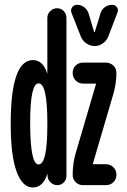

<svg xmlns="http://www.w3.org/2000/svg" viewBox="-20 -785 540 814"><path d="M455.1 -764.6Q468.8 -764.6 476.1 -753.9Q483.4 -743.2 477.5 -730.5L438.5 -628.9Q431.6 -612.3 416 -601.1Q400.4 -589.8 381.3 -589.8Q362.3 -589.8 346.2 -601.1Q330.1 -612.3 323.2 -628.9L283.2 -730.5Q278.3 -743.2 285.6 -753.9Q293 -764.6 306.6 -764.6Q323.2 -764.6 336.4 -754.9Q349.6 -745.1 355.5 -728.5L378.9 -649.4Q378.9 -648.4 380.9 -648.4Q381.8 -648.4 381.8 -649.4L406.2 -728.5Q410.2 -744.1 424.3 -754.4Q438.5 -764.6 455.1 -764.6ZM460.9 -387.7 374 -91.8V-89.8V-88.9H428.7Q447.3 -88.9 460.4 -76.2Q473.6 -63.5 473.6 -44.4Q473.6 -25.4 460.9 -12.7Q448.2 0 428.7 0H332Q313.5 0 300.8 -12.7Q288.1 -25.4 288.1 -43.9Q288.1 -89.8 299.8 -131.8L386.7 -427.7L387.7 -428.7V-429.7Q387.7 -430.7 386.7 -430.7H332Q313.5 -430.7 300.8 -443.8Q288.1 -457 288.1 -476.1Q288.1 -495.1 300.8 -507.3Q313.5 -519.5 332 -519.5H428.7Q447.3 -519.5 460.4 -507.3Q473.6 -495.1 473.6 -475.6Q473.6 -433.6 460.9 -387.7ZM143.6 -431.6Q107.4 -431.6 107.9 -259.8Q108.4 -87.9 143.6 -87.9Q180.7 -87.9 180.7 -254.9V-264.6Q180.7 -431.6 143.6 -431.6ZM119.1 9.8Q75.2 9.8 50.3 -57.6Q25.4 -125 25.4 -259.8Q25.4 -529.3 119.1 -530.3Q162.1 -530.3 179.7 -474.6V-473.6H180.7V-709Q180.7 -725.6 192.9 -737.8Q205.1 -750 222.2 -750Q239.3 -750 250.5 -737.8Q261.7 -725.6 261.7 -709V-40Q261.7 -23.4 250.5 -11.7Q239.3 0 222.7 0Q206.1 0 193.8 -12.2Q181.6 -24.4 181.6 -40V-46.9L180.7 -47.9V-46.9Q162.1 9.8 119.1 9.8Z"/></svg>

Font: Rounded Mgen+ 1m medium
Style: Regular
Weight: 500
Designer: [Source Han Sans]
Ryoko NISHIZUKA  (kana & ideographs); Paul D. Hunt (Latin, Greek & Cyrillic); Wenlong ZHANG  (bopomofo
Version: Version 1.059.20150602